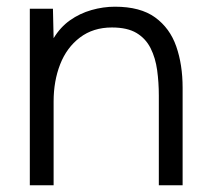

<svg xmlns="http://www.w3.org/2000/svg" viewBox="-20 -553 631 573"><path d="M69 0V-527H138L140 -439Q160 -472 189 -492.5Q218 -513 253 -523Q288 -533 323 -533Q399 -533 443 -501Q487 -469 506 -414.5Q525 -360 525 -291V0H454V-268Q454 -307 449 -343.5Q444 -380 429.5 -409Q415 -438 387.5 -454.5Q360 -471 314 -471Q258 -471 218.5 -441Q179 -411 159.5 -361Q140 -311 140 -250V0Z"/></svg>

Font: Onest Light
Style: Regular
Weight: 300
Designer: Dmitri Voloshin, Andrey Kudryavtsev
Foundry: Dmitri Voloshin, Andrey Kudryavtsev
Version: Version 1.000;gftools[0.9.33]